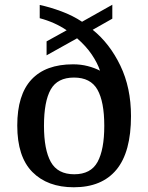

<svg xmlns="http://www.w3.org/2000/svg" viewBox="-20 -782 627 812"><path d="M292 10Q181 10 117 -54.5Q53 -119 53 -251Q53 -381 113 -445.5Q173 -510 289 -510Q322 -510 351 -502.5Q380 -495 403 -483Q392 -516 368 -551.5Q344 -587 306 -620L177 -548V-607L262 -654Q212 -688 148 -705V-761Q191 -752 239.5 -734Q288 -716 327 -690L455 -762V-703L372 -656Q444 -598 489 -504.5Q534 -411 534 -291Q534 -139 472.5 -64.5Q411 10 292 10ZM294 -45Q364 -45 392.5 -97Q421 -149 421 -250Q421 -352 392 -403Q363 -454 293 -454Q223 -454 194.5 -403.5Q166 -353 166 -250Q166 -149 195 -97Q224 -45 294 -45Z"/></svg>

Font: Noto Serif NP Hmong Medium
Style: Regular
Weight: 500
Designer: Dalton Maag Ltd
Foundry: Dalton Maag Ltd
Version: Version 1.001; ttfautohint (v1.8.4.7-5d5b)